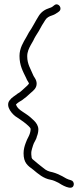

<svg xmlns="http://www.w3.org/2000/svg" viewBox="-20 -737 391 896"><path d="M25 -269C2 -240 41 -199 60 -189C78 -177 99 -163 114 -148C117 -145 123 -139 123 -135C123 -123 118 -108 113 -99L106 -85L100 -70C95 -57 90 -40 90 -22C90 23 109 36 135 55C158 74 182 96 217 102C229 104 243 111 253 116C262 122 318 158 324 126C326 115 320 106 311 104C295 100 283 93 270 85C257 78 241 71 226 67C206 63 196 59 181 46C165 34 152 23 138 11C130 5 127 2 127 -8C126 -13 126 -18 126 -22C126 -25 126 -29 127 -33L130 -45C131 -49 133 -53 134 -58C138 -73 149 -84 152 -100C156 -109 159 -122 159 -133C159 -150 149 -164 139 -174C128 -185 114 -197 100 -206C83 -218 63 -227 55 -248V-250C62 -257 74 -265 82 -269C95 -278 112 -292 124 -304C137 -315 151 -326 151 -347C151 -356 148 -365 142 -374C139 -379 136 -383 135 -386C124 -414 107 -437 107 -474C107 -495 115 -511 123 -526L135 -547C138 -554 142 -561 146 -568L161 -592L176 -619L191 -643C198 -655 210 -661 223 -665C236 -669 245 -676 255 -683C274 -698 252 -727 234 -713C228 -708 221 -702 212 -700C190 -693 173 -682 161 -663C145 -638 132 -610 115 -586L103 -564C89 -540 71 -512 71 -476C71 -431 87 -404 102 -373C104 -368 107 -361 112 -354C114 -351 115 -349 115 -347C115 -346 114 -345 113 -344C110 -340 105 -335 99 -330C88 -321 75 -306 62 -300C49 -289 35 -283 25 -269Z"/></svg>

Font: Stray Cat
Style: SuCn
Weight: 400
Version: Version 1.0